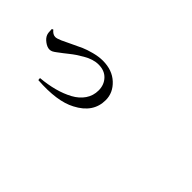

<svg xmlns="http://www.w3.org/2000/svg" viewBox="34 -951 1433 1433"><g transform="rotate(45 750.0 -235.0)"><path d="M164.1 -355.5 174.8 -360.4Q198.2 -331.1 224.6 -331.1Q241.2 -331.1 274.4 -345.7Q292 -353.5 343.3 -378.4Q394.5 -403.3 426.3 -417.5Q458 -431.6 507.8 -444.8Q557.6 -458 600.6 -458Q700.2 -458 762.2 -400.4Q824.2 -342.8 824.2 -264.6Q824.2 -131.8 685.5 -60.5Q572.3 0 362.3 -14.6L360.4 -34.2Q437.5 -41 502.9 -58.6Q568.4 -76.2 621.6 -105Q674.8 -133.8 705.1 -178.2Q735.4 -222.7 735.4 -278.3Q735.4 -336.9 698.7 -376Q662.1 -415 598.6 -415Q570.3 -415 540.5 -405.8Q510.7 -396.5 480 -378.4Q449.2 -360.4 430.2 -347.7Q411.1 -335 382.8 -312.5Q354.5 -290 350.6 -287.1Q341.8 -280.3 329.1 -271Q316.4 -261.7 311 -257.3Q305.7 -252.9 297.4 -247.6Q289.1 -242.2 283.7 -239.7Q278.3 -237.3 272 -235.8Q265.6 -234.4 259.8 -234.4Q235.4 -234.4 207.5 -254.9Q179.7 -275.4 170.9 -298.8Q164.1 -314.5 164.1 -355.5Z"/></g></svg>

Font: Bpmf Zihi Serif SemiBold
Style: SemiBold
Weight: 600
Foundry: But Ko
Version: Version 1.320